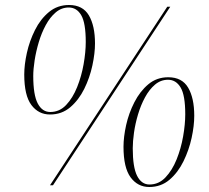

<svg xmlns="http://www.w3.org/2000/svg" viewBox="-20 -741 836 768"><path d="M180 -283Q134 -283 105.5 -321Q77 -359 77 -443Q77 -482 87.5 -529.5Q98 -577 120 -621Q142 -665 176 -693Q210 -721 256 -721Q311 -721 335.5 -679.5Q360 -638 360 -567Q360 -528 349.5 -479Q339 -430 317 -385.5Q295 -341 261 -312Q227 -283 180 -283ZM180 0 649 -714H661L192 0ZM181 -293Q218 -293 244.5 -321Q271 -349 288.5 -392.5Q306 -436 314.5 -484.5Q323 -533 323 -573Q323 -649 305 -680Q287 -711 255 -711Q226 -711 203 -691.5Q180 -672 163 -640.5Q146 -609 135 -572Q124 -535 118.5 -499.5Q113 -464 113 -437Q113 -361 131 -327Q149 -293 181 -293ZM577 7Q531 7 502.5 -31.5Q474 -70 474 -154Q474 -193 484.5 -240.5Q495 -288 517.5 -332Q540 -376 573.5 -404Q607 -432 653 -432Q708 -432 732.5 -390.5Q757 -349 757 -278Q757 -238 746.5 -189.5Q736 -141 714 -96Q692 -51 658 -22Q624 7 577 7ZM578 -3Q615 -3 642 -31.5Q669 -60 686.5 -103.5Q704 -147 712.5 -195.5Q721 -244 721 -284Q721 -360 702.5 -391Q684 -422 652 -422Q623 -422 600 -402.5Q577 -383 560 -351.5Q543 -320 532 -283Q521 -246 516 -210.5Q511 -175 511 -148Q511 -72 528.5 -37.5Q546 -3 578 -3Z"/></svg>

Font: Noto Serif Display SemiCondensed ExtraLight
Style: Italic
Weight: 200
Width: 4
Italic angle: -12°
Designer: Monotype Design Team
Foundry: Monotype Imaging Inc.
Version: Version 2.009